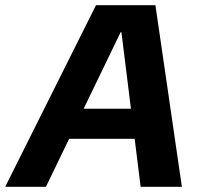

<svg xmlns="http://www.w3.org/2000/svg" viewBox="-55 -720 774 740"><path d="M-35 0 315 -700H544L646 0H487L413 -596H410L122 0ZM106 -185 166 -301H537L554 -185Z"/></svg>

Font: DM Sans 36pt Black
Style: Italic
Weight: 900
Italic angle: -10°
Designer: Colophon Foundry, Jonny Pinhorn
Foundry: Colophon Foundry
Version: Version 4.004;gftools[0.9.30]